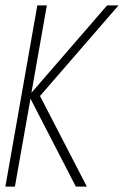

<svg xmlns="http://www.w3.org/2000/svg" viewBox="-38 -695 462 715"><path d="M-18 0 101 -675H136.5L79 -349.5L361 -675H403.5L111 -337.5L285.5 0H244.5L75.5 -327.5L17.5 0Z"/></svg>

Font: Anybody ExtraLight
Style: Italic
Weight: 200
Italic angle: -10°
Designer: Tyler Finck
Foundry: Etcetera Type Company
Version: Version 1.010; ttfautohint (v1.8.3) -l 8 -r 50 -G 200 -x 14 